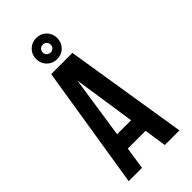

<svg xmlns="http://www.w3.org/2000/svg" viewBox="-274 -962 1030 1030"><g transform="rotate(-45 241.0 -447.0)"><path d="M427 0H316L297 -127H162L143 0H42L154 -700H315ZM176 -222H282L229 -576ZM154 -814Q154 -848 177 -871Q200 -894 234 -894Q268 -894 291 -871Q314 -848 314 -814Q314 -780 291 -757Q268 -734 234 -734Q200 -734 177 -757Q154 -780 154 -814ZM204 -814Q204 -801 212.5 -792.5Q221 -784 234 -784Q247 -784 255.5 -792.5Q264 -801 264 -814Q264 -827 255.5 -835.5Q247 -844 234 -844Q221 -844 212.5 -835.5Q204 -827 204 -814Z"/></g></svg>

Font: Bebas Neue Bold
Style: Regular
Weight: 700
Designer: Ryoichi Tsunekawa & LGV (GE)
Foundry: Free Software Foundation, Inc.
Version: Version 1.003 August 13, 2016